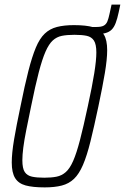

<svg xmlns="http://www.w3.org/2000/svg" viewBox="-20 -805 542 833"><path d="M352 -657 358 -688H399Q420 -688 430.5 -694Q441 -700 446 -712.5Q451 -725 455 -744L464 -785H502L495 -752Q489 -724 482 -705.5Q475 -687 464.5 -676.5Q454 -666 437.5 -661.5Q421 -657 396 -657ZM174 8Q122 8 91 -0.5Q60 -9 45.5 -32.5Q31 -56 31 -100Q31 -140 41 -199.5Q51 -259 69 -344Q87 -434 103 -496.5Q119 -559 135.5 -598.5Q152 -638 174 -659Q196 -680 227 -688Q258 -696 301 -696Q353 -696 384.5 -687Q416 -678 430.5 -655Q445 -632 445 -587Q445 -548 435 -488.5Q425 -429 407 -344Q388 -254 372.5 -191.5Q357 -129 340 -89.5Q323 -50 301 -29Q279 -8 248 0Q217 8 174 8ZM172 -34Q203 -34 225.5 -38.5Q248 -43 265.5 -58.5Q283 -74 297.5 -107Q312 -140 327 -197.5Q342 -255 361 -344Q380 -431 389 -487.5Q398 -544 398 -577Q398 -613 387.5 -629Q377 -645 356.5 -649.5Q336 -654 303 -654Q271 -654 248.5 -649.5Q226 -645 209 -629.5Q192 -614 177.5 -581Q163 -548 148 -490.5Q133 -433 115 -344Q103 -286 94 -241Q85 -196 81 -164Q77 -132 77 -110Q77 -74 87.5 -58.5Q98 -43 119 -38.5Q140 -34 172 -34Z"/></svg>

Font: Saira Condensed ExtraLight
Style: Italic
Weight: 250
Width: 3
Italic angle: -12°
Designer: Hector Gatti with collaboration of the Omnibus-Type team
Foundry: Omnibus-Type
Version: Version 1.101